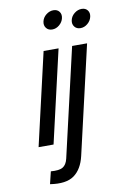

<svg xmlns="http://www.w3.org/2000/svg" viewBox="-103 -797 684 1074"><g transform="rotate(-10 239.0 -260.5)"><path d="M378 -630.5Q366 -646 371 -668Q376 -690 395 -705Q414 -720 436 -720Q458 -720 469.5 -705Q481 -690 476 -668Q471 -646 452.5 -630.5Q434 -615 412 -615Q390 -615 378 -630.5ZM109 145Q156 149 177 136.5Q198 124 206 90L348 -525H433L291 90Q274 163 228 196Q182 229 92 215ZM65 0 186 -525H271L150 0ZM221 -650.5Q209 -666 214 -688Q219 -710 238 -725Q257 -740 279 -740Q301 -740 312.5 -725Q324 -710 319 -688Q314 -666 295.5 -650.5Q277 -635 255 -635Q233 -635 221 -650.5Z"/></g></svg>

Font: Miedinger
Style: Italic
Weight: 400
Italic angle: -13°
Version: Version 001.000